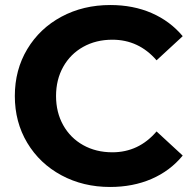

<svg xmlns="http://www.w3.org/2000/svg" viewBox="-20 -732 773 764"><path d="M39 -350Q39 -454 88.5 -536.5Q138 -619 224.5 -665.5Q311 -712 419 -712Q510 -712 583.5 -680Q657 -648 707 -588L603 -492Q532 -574 427 -574Q362 -574 311 -545.5Q260 -517 231.5 -466Q203 -415 203 -350Q203 -285 231.5 -234Q260 -183 311 -154.5Q362 -126 427 -126Q532 -126 603 -209L707 -113Q657 -52 583 -20Q509 12 418 12Q311 12 224.5 -34.5Q138 -81 88.5 -163.5Q39 -246 39 -350Z"/></svg>

Font: Montserrat Alternates
Style: Bold
Weight: 700
Designer: Julieta Ulanovsky
Foundry: Julieta Ulanovsky
Version: Version 7.200